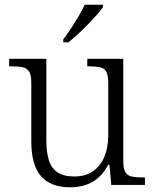

<svg xmlns="http://www.w3.org/2000/svg" viewBox="-20 -786 658 816"><path d="M277 10Q196 10 154.5 -37Q113 -84 113 -185V-433Q113 -466 104.5 -480.5Q96 -495 79 -499.5Q62 -504 33 -504H19V-536H177V-186Q177 -142 187 -107.5Q197 -73 223 -54.5Q249 -36 295 -36Q345 -36 377 -59.5Q409 -83 424.5 -122Q440 -161 440 -210V-431Q440 -464 432.5 -479.5Q425 -495 407.5 -499.5Q390 -504 361 -504H351V-536H504V-102Q504 -71 512 -56Q520 -41 537 -36.5Q554 -32 579 -32H596V0H453L445 -86H440Q414 -37 374 -13.5Q334 10 277 10ZM249 -619Q264 -638 281 -664Q298 -690 314 -717Q330 -744 340 -766H418V-756Q409 -743 391.5 -723Q374 -703 352.5 -681Q331 -659 309.5 -639.5Q288 -620 271 -606H249Z"/></svg>

Font: Noto Serif Khmer Light
Style: Regular
Weight: 300
Version: Version 2.003